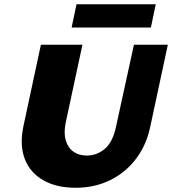

<svg xmlns="http://www.w3.org/2000/svg" viewBox="-20 -869 812 906"><path d="M336 17Q247 17 185 -18Q123 -53 97.5 -117.5Q72 -182 90 -271L173 -658H369L290 -290Q280 -241 290.5 -206Q301 -171 327 -153Q353 -135 389 -135Q438 -135 475 -167Q512 -199 527 -269L612 -658H772L689 -271Q671 -185 622.5 -120.5Q574 -56 501 -19.5Q428 17 336 17ZM318 -739 341 -849H715L692 -739Z"/></svg>

Font: Ysabeau Infant Black
Style: Italic
Weight: 900
Italic angle: -12°
Designer: Christian Thalmann (Catharsis Fonts)
Version: Version 2.001;gftools[0.9.30]; featfreeze: ss01,ss02,lnum